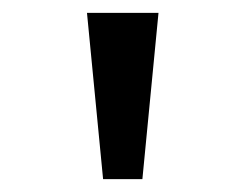

<svg xmlns="http://www.w3.org/2000/svg" viewBox="-20 -749 366 298"><path d="M140 -471 115 -729H226L201 -471Z"/></svg>

Font: hexkannada15
Style: Book
Weight: 400
Designer: Jelle Bosma - Monotype Design Team
Foundry: Monotype Imaging Inc.
Version: Version 2.003